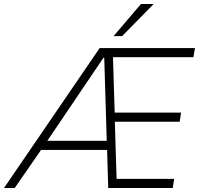

<svg xmlns="http://www.w3.org/2000/svg" viewBox="-47 -947 1011 967"><path d="M-27 0 455 -705H935L927 -659H502L521 -692L531 -366L501 -380H865L858 -334H502L531 -348L541 -19L519 -46H830L823 0H498L492 -207L506 -192H141L171 -208L27 0ZM474 -656 182 -224 160 -238H498L491 -225L478 -656ZM525 -765 663 -927H727L568 -765Z"/></svg>

Font: Nunito Sans 7pt SemiCondensed ExtraLight
Style: Italic
Weight: 250
Width: 4
Italic angle: -9°
Designer: Vernon Adams
Foundry: Vernon Adams
Version: Version 3.101;gftools[0.9.27]